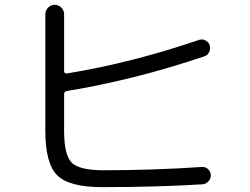

<svg xmlns="http://www.w3.org/2000/svg" viewBox="-20 -767 1040 800"><path d="M406.2 12.7Q268.6 12.7 218.8 -36.1Q168.9 -85 168.9 -222.7V-708Q168.9 -723.6 180.7 -735.4Q192.4 -747.1 208 -747.1Q223.6 -747.1 235.4 -735.4Q247.1 -723.6 247.1 -708V-470.7Q247.1 -465.8 250.5 -462.9Q253.9 -460 258.8 -460.9Q532.2 -505.9 808.6 -600.6Q822.3 -605.5 835.9 -598.6Q849.6 -591.8 853.5 -578.1Q858.4 -564.5 851.6 -550.3Q844.7 -536.1 831.1 -532.2Q545.9 -435.5 258.8 -387.7Q247.1 -385.7 247.1 -375V-221.7Q247.1 -122.1 278.3 -89.8Q309.6 -57.6 411.1 -57.6Q617.2 -57.6 821.3 -71.3Q835.9 -72.3 846.7 -62.5Q857.4 -52.7 858.4 -38.1Q859.4 -23.4 848.6 -11.7Q837.9 0 823.2 1Q631.8 12.7 406.2 12.7Z"/></svg>

Font: Rounded-X Mgen+ 1m regular
Style: Regular
Weight: 400
Designer: [Source Han Sans]
Ryoko NISHIZUKA  (kana & ideographs); Paul D. Hunt (Latin, Greek & Cyrillic); Wenlong ZHANG  (bopomofo
Version: Version 1.059.20150602